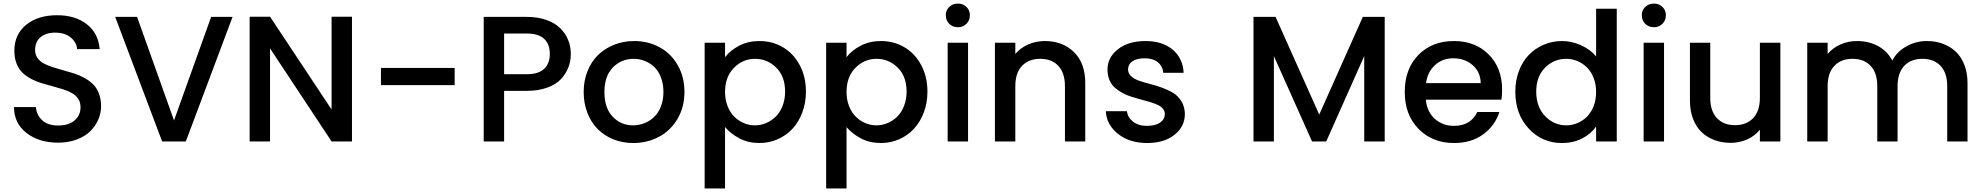

<svg xmlns="http://www.w3.org/2000/svg" viewBox="-20 -789 11064 1071"><path d="M543.9 -196.8Q543.9 -157.2 527.8 -120.8Q511.7 -84.5 482.4 -55.9Q453.1 -27.3 406.7 -10.3Q360.4 6.8 304.2 6.8Q197.3 6.8 127.7 -47.4Q58.1 -101.6 58.1 -191.9H180.2Q184.1 -146.5 215.8 -117.7Q247.6 -88.9 304.2 -88.9Q362.8 -88.9 396 -117.2Q429.2 -145.5 429.2 -190.9Q429.2 -217.8 416.5 -237.3Q403.8 -256.8 382.6 -269Q361.3 -281.2 333.5 -290.3Q305.7 -299.3 275.1 -307.4Q244.6 -315.4 214.1 -324.5Q183.6 -333.5 155.8 -347.9Q127.9 -362.3 106.7 -382.1Q85.4 -401.9 72.8 -433.3Q60.1 -464.8 60.1 -505.9Q60.1 -596.7 125.7 -650.4Q191.4 -704.1 298.8 -704.1Q399.9 -704.1 464.4 -653.8Q528.8 -603.5 536.1 -515.1H410.2Q407.2 -552.2 375.7 -578.9Q344.2 -605.5 293 -606.9Q241.2 -608.4 208.5 -583.3Q175.8 -558.1 175.8 -509.8Q175.8 -484.9 188.5 -466.3Q201.2 -447.8 222.4 -436Q243.7 -424.3 271.2 -415.3Q298.8 -406.2 329.3 -397.9Q359.9 -389.6 390.4 -380.1Q420.9 -370.6 448.5 -355.7Q476.1 -340.8 497.3 -320.8Q518.6 -300.8 531.2 -269Q543.9 -237.3 543.9 -196.8Z M950.7 -117.2 1157.7 -694.8H1277.3L1016.6 0H884.3L622.6 -694.8H744.6Z M1829.6 -695.8H1943.4V0H1829.6L1486.3 -519V0H1372.6V-695.8H1486.3L1829.6 -178.2Z M2105 -314V-410.2H2516.1V-314Z M2792 -375H2918Q2982.9 -375 3014.9 -404.5Q3046.9 -434.1 3046.9 -487.8Q3046.9 -543 3015.1 -572.5Q2983.4 -602.1 2918 -602.1H2792ZM3164.1 -487.8Q3164.1 -448.7 3150.6 -413.6Q3137.2 -378.4 3109.4 -348.1Q3081.5 -317.9 3032.2 -300Q2982.9 -282.2 2918 -282.2H2792V0H2678.2V-694.8H2918Q2978 -694.8 3025.6 -678.5Q3073.2 -662.1 3103 -633.5Q3132.8 -605 3148.4 -567.9Q3164.1 -530.8 3164.1 -487.8Z M3511.7 8.8Q3453.1 8.8 3402.3 -11.5Q3351.6 -31.7 3314.7 -68.4Q3277.8 -105 3256.8 -158.7Q3235.8 -212.4 3235.8 -275.9Q3235.8 -339.4 3257.6 -393.1Q3279.3 -446.8 3317.1 -483.2Q3355 -519.5 3406.5 -539.8Q3458 -560.1 3516.6 -560.1Q3595.2 -560.1 3658.9 -525.6Q3722.7 -491.2 3760.3 -425.8Q3797.9 -360.4 3797.9 -275.9Q3797.9 -191.4 3759.3 -126Q3720.7 -60.5 3655.8 -25.9Q3590.8 8.8 3511.7 8.8ZM3351.6 -275.9Q3351.6 -186.5 3397.5 -138.2Q3443.4 -89.8 3511.7 -89.8Q3544.4 -89.8 3574.2 -101.6Q3604 -113.3 3627.9 -135.7Q3651.9 -158.2 3666.3 -194.3Q3680.7 -230.5 3680.7 -275.9Q3680.7 -321.3 3666.7 -357.4Q3652.8 -393.6 3629.4 -415.5Q3606 -437.5 3576.7 -449.2Q3547.4 -460.9 3514.6 -460.9Q3445.8 -460.9 3398.7 -412.8Q3351.6 -364.7 3351.6 -275.9Z M4024.4 -470.2Q4053.7 -508.3 4103.5 -534.2Q4153.3 -560.1 4216.3 -560.1Q4288.6 -560.1 4347.4 -525.4Q4406.2 -490.7 4440.9 -425.8Q4475.6 -360.8 4475.6 -277.8Q4475.6 -215.3 4455.3 -161.6Q4435.1 -107.9 4400.4 -70.6Q4365.7 -33.2 4317.9 -12.2Q4270 8.8 4216.3 8.8Q4153.8 8.8 4105 -16.8Q4056.2 -42.5 4024.4 -80.1V262.2H3910.6V-550.8H4024.4ZM4359.4 -277.8Q4359.4 -362.8 4309.8 -411.9Q4260.3 -460.9 4191.4 -460.9Q4123.5 -460.9 4074 -410.6Q4024.4 -360.4 4024.4 -275.9Q4024.4 -232.4 4038.6 -196.8Q4052.7 -161.1 4076.2 -137.9Q4099.6 -114.7 4129.4 -102.3Q4159.2 -89.8 4191.4 -89.8Q4224.1 -89.8 4254.2 -102.8Q4284.2 -115.7 4307.6 -138.9Q4331.1 -162.1 4345.2 -198.2Q4359.4 -234.4 4359.4 -277.8Z M4702.1 -470.2Q4731.4 -508.3 4781.2 -534.2Q4831.1 -560.1 4894 -560.1Q4966.3 -560.1 5025.1 -525.4Q5084 -490.7 5118.7 -425.8Q5153.3 -360.8 5153.3 -277.8Q5153.3 -215.3 5133.1 -161.6Q5112.8 -107.9 5078.1 -70.6Q5043.5 -33.2 4995.6 -12.2Q4947.8 8.8 4894 8.8Q4831.5 8.8 4782.7 -16.8Q4733.9 -42.5 4702.1 -80.1V262.2H4588.4V-550.8H4702.1ZM5037.1 -277.8Q5037.1 -362.8 4987.5 -411.9Q4938 -460.9 4869.1 -460.9Q4801.3 -460.9 4751.7 -410.6Q4702.1 -360.4 4702.1 -275.9Q4702.1 -232.4 4716.3 -196.8Q4730.5 -161.1 4753.9 -137.9Q4777.3 -114.7 4807.1 -102.3Q4836.9 -89.8 4869.1 -89.8Q4901.9 -89.8 4931.9 -102.8Q4961.9 -115.7 4985.4 -138.9Q5008.8 -162.1 5022.9 -198.2Q5037.1 -234.4 5037.1 -277.8Z M5266.1 0V-550.8H5379.9V0ZM5323.7 -637.2Q5294.4 -637.2 5275.1 -656Q5255.9 -674.8 5255.9 -704.1Q5255.9 -731.9 5275.1 -750.5Q5294.4 -769 5323.7 -769Q5351.6 -769 5370.8 -750.5Q5390.1 -731.9 5390.1 -704.1Q5390.1 -675.3 5371.1 -656.2Q5352.1 -637.2 5323.7 -637.2Z M5920.4 0V-308.1Q5920.4 -382.3 5883.5 -421.6Q5846.7 -460.9 5782.7 -460.9Q5718.3 -460.9 5680.9 -421.6Q5643.6 -382.3 5643.6 -308.1V0H5529.8V-550.8H5643.6V-487.8Q5671.4 -521.5 5714.8 -540.8Q5758.3 -560.1 5807.6 -560.1Q5907.7 -560.1 5970.7 -498.5Q6033.7 -437 6033.7 -325.2V0Z M6589.4 -153.8Q6589.4 -83 6531.7 -37.1Q6474.1 8.8 6378.4 8.8Q6280.8 8.8 6216.6 -42Q6152.3 -92.8 6148.4 -168.9H6266.6Q6269.5 -134.3 6300 -110.6Q6330.6 -86.9 6376.5 -86.9Q6424.8 -86.9 6451.2 -105.2Q6477.5 -123.5 6477.5 -152.8Q6477.5 -169.9 6466.6 -182.9Q6455.6 -195.8 6437 -204.3Q6418.5 -212.9 6394.5 -220Q6370.6 -227.1 6344 -234.1Q6317.4 -241.2 6291 -249.5Q6264.6 -257.8 6240.7 -270.8Q6216.8 -283.7 6198.2 -300.3Q6179.7 -316.9 6168.7 -342.8Q6157.7 -368.7 6157.7 -400.9Q6157.7 -468.8 6216.1 -514.4Q6274.4 -560.1 6369.6 -560.1Q6463.4 -560.1 6520.8 -512.5Q6578.1 -464.8 6582.5 -382.8H6468.8Q6465.8 -419.4 6438.5 -441.7Q6411.1 -463.9 6365.7 -463.9Q6320.8 -463.9 6296.6 -447Q6272.5 -430.2 6272.5 -401.9Q6272.5 -379.4 6289.6 -363.8Q6306.6 -348.1 6334.2 -338.6Q6361.8 -329.1 6395.3 -320.6Q6428.7 -312 6462.4 -299.8Q6496.1 -287.6 6523.9 -270.8Q6551.8 -253.9 6570.1 -224.1Q6588.4 -194.3 6589.4 -153.8Z M6972.2 0V-694.8H7095.2L7338.9 -149.9L7582 -694.8H7704.1V0H7589.8V-476.1L7377.9 0H7298.8L7085.9 -476.1V0Z M8085.9 -463.9Q8026.9 -463.9 7985.1 -426.5Q7943.4 -389.2 7934.6 -325.2H8239.7Q8238.3 -387.7 8194.6 -425.8Q8150.9 -463.9 8085.9 -463.9ZM8343.8 -164.1Q8319.3 -87.9 8253.4 -39.6Q8187.5 8.8 8090.8 8.8Q7970.7 8.8 7893.3 -69.6Q7815.9 -147.9 7815.9 -275.9Q7815.9 -404.8 7891.8 -482.4Q7967.8 -560.1 8090.8 -560.1Q8209.5 -560.1 8284.2 -485.1Q8358.9 -410.2 8358.9 -289.1Q8358.9 -258.3 8355 -232.9H7933.6Q7939.5 -166 7983.2 -126.5Q8026.9 -86.9 8090.8 -86.9Q8183.1 -86.9 8220.7 -164.1Z M8432.6 -277.8Q8432.6 -340.3 8452.9 -393.6Q8473.1 -446.8 8508.1 -482.9Q8543 -519 8591.1 -539.6Q8639.2 -560.1 8693.4 -560.1Q8747.1 -560.1 8799.6 -536.4Q8852.1 -512.7 8883.3 -474.1V-740.2H8998.5V0H8883.3V-83Q8855 -42.5 8805.4 -16.8Q8755.9 8.8 8692.4 8.8Q8582 8.8 8507.3 -71.8Q8432.6 -152.3 8432.6 -277.8ZM8883.3 -275.9Q8883.3 -318.8 8869.4 -354.5Q8855.5 -390.1 8832 -413.1Q8808.6 -436 8778.8 -448.5Q8749 -460.9 8716.3 -460.9Q8648.4 -460.9 8598.9 -411.9Q8549.3 -362.8 8549.3 -277.8Q8549.3 -192.4 8599.1 -141.1Q8648.9 -89.8 8716.3 -89.8Q8749 -89.8 8778.8 -102.3Q8808.6 -114.7 8832 -137.9Q8855.5 -161.1 8869.4 -196.8Q8883.3 -232.4 8883.3 -275.9Z M9148.4 0V-550.8H9262.2V0ZM9206.1 -637.2Q9176.8 -637.2 9157.5 -656Q9138.2 -674.8 9138.2 -704.1Q9138.2 -731.9 9157.5 -750.5Q9176.8 -769 9206.1 -769Q9233.9 -769 9253.2 -750.5Q9272.5 -731.9 9272.5 -704.1Q9272.5 -675.3 9253.4 -656.2Q9234.4 -637.2 9206.1 -637.2Z M9911.1 -550.8V0H9796.9V-65.9Q9770 -31.2 9726.6 -11.7Q9683.1 7.8 9633.8 7.8Q9585 7.8 9543.7 -7.6Q9502.4 -22.9 9471.9 -51.8Q9441.4 -80.6 9424.1 -125.7Q9406.7 -170.9 9406.7 -227.1V-550.8H9520V-244.1Q9520 -169.9 9557.1 -130.4Q9594.2 -90.8 9657.7 -90.8Q9722.2 -90.8 9759.5 -130.4Q9796.9 -169.9 9796.9 -244.1V-550.8Z M10841.8 0V-308.1Q10841.8 -382.3 10804.7 -421.6Q10767.6 -460.9 10703.6 -460.9Q10639.2 -460.9 10602.1 -421.6Q10564.9 -382.3 10564.9 -308.1V0H10451.7V-308.1Q10451.7 -382.3 10414.8 -421.6Q10377.9 -460.9 10314 -460.9Q10249.5 -460.9 10212.2 -421.6Q10174.8 -382.3 10174.8 -308.1V0H10061V-550.8H10174.8V-487.8Q10202.6 -521.5 10245.6 -540.8Q10288.6 -560.1 10337.9 -560.1Q10404.3 -560.1 10455.8 -532.2Q10507.3 -504.4 10535.6 -451.2Q10561 -501 10614.3 -530.5Q10667.5 -560.1 10728 -560.1Q10776.9 -560.1 10818.1 -544.7Q10859.4 -529.3 10889.9 -500.5Q10920.4 -471.7 10937.7 -426.5Q10955.1 -381.3 10955.1 -325.2V0Z"/></svg>

Font: SVN-Poppins Medium
Style: Regular
Weight: 500
Designer: Ninad Kale (Devanagari), Jonny Pinhorn (Latin)
Foundry: Indian Type Foundry
Version: Version 3.002 2017